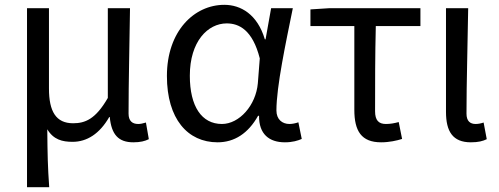

<svg xmlns="http://www.w3.org/2000/svg" viewBox="-20 -577 2069 796"><path d="M92 199H184C178 114 177 66 176 -41C202 2 238 11 281 11C340 11 393 -22 433 -92H435C442 -19 471 13 533 13C562 13 581 8 597 0L585 -69C572 -65 562 -63 553 -63C529 -63 513 -75 513 -106C513 -237 517 -396 519 -543H427V-171C376 -82 332 -66 283 -66C212 -66 183 -115 183 -210V-543H92Z M882 13C952 13 1009 -24 1050 -97H1054C1053 -21 1096 13 1161 13C1193 13 1215 6 1231 -1L1217 -70C1206 -66 1192 -63 1180 -63C1150 -63 1126 -82 1126 -119C1126 -218 1165 -400 1194 -543H1104L1081 -414H1078C1047 -518 978 -557 910 -557C785 -557 672 -448 672 -262C672 -84 758 13 882 13ZM900 -63C816 -63 767 -136 767 -263C767 -406 842 -480 920 -480C971 -480 1027 -453 1057 -335L1049 -232C1041 -140 972 -63 900 -63Z M1560 13C1594 13 1625 6 1647 -1L1633 -71C1615 -66 1598 -63 1580 -63C1550 -63 1535 -78 1535 -116C1535 -226 1535 -346 1538 -469H1723V-543H1345L1267 -538V-469H1449V-122C1449 -34 1478 13 1560 13Z M1932 13C1963 13 1982 8 1998 0L1985 -69C1973 -65 1962 -63 1952 -63C1929 -63 1914 -75 1914 -106C1914 -237 1919 -396 1921 -543H1829V-113C1829 -32 1857 13 1932 13Z"/></svg>

Font: Noto Sans CJK JP Regular
Style: Regular
Weight: 400
Designer: Ryoko NISHIZUKA (kana & ideographs); Paul D. Hunt (Latin, Greek & Cyrillic); Wenlong ZHANG (bopomofo); Sandoll Communica
Foundry: Adobe Systems Incorporated
Version: Version 1.001;PS 1.001;hotconv 1.0.78;makeotf.lib2.5.61930